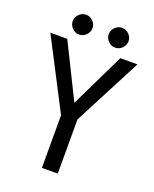

<svg xmlns="http://www.w3.org/2000/svg" viewBox="-152 -932 805 1002"><g transform="rotate(20 250.0 -431.0)"><path d="M395 -694H490L294 -317V-16H206V-308L6 -694H100L249 -393ZM150 -846Q172 -846 188.5 -829.5Q205 -813 205 -791Q205 -769 188.5 -752.5Q172 -736 150 -736Q128 -736 111.5 -752.5Q95 -769 95 -791Q95 -813 111.5 -829.5Q128 -846 150 -846ZM350 -846Q372 -846 388.5 -829.5Q405 -813 405 -791Q405 -769 388.5 -752.5Q372 -736 350 -736Q328 -736 311.5 -752.5Q295 -769 295 -791Q295 -813 311.5 -829.5Q328 -846 350 -846Z"/></g></svg>

Font: D2Coding
Style: Regular
Weight: 400
Monospace: yes
Designer: Yong-Rak Park; Jeong-Hwan Yoon; Sang-Min Lee;
Foundry: NHN Corporation
Version: Version 1.3.2; Build 20180524